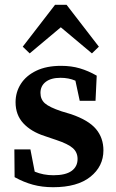

<svg xmlns="http://www.w3.org/2000/svg" viewBox="-20 -768 484 802"><path d="M202 14Q156 14 117.5 3.5Q79 -7 41 -28L40 -144H107L125 -51Q161 -36 203 -36Q254 -36 279 -54Q304 -72 304 -104Q304 -132 284 -149.5Q264 -167 216 -183L166 -200Q110 -218 77.5 -253Q45 -288 45 -341Q45 -383 67 -417.5Q89 -452 131.5 -472.5Q174 -493 235 -493Q278 -493 313.5 -482.5Q349 -472 384 -452L379 -347H313L295 -431Q267 -443 233 -443Q193 -443 171 -426Q149 -409 149 -380Q149 -353 167.5 -336.5Q186 -320 237 -303L277 -291Q350 -266 381 -229Q412 -192 412 -140Q412 -73 357.5 -29.5Q303 14 202 14ZM364 -545 234 -654 104 -545 75 -573 210 -748H258L393 -573Z"/></svg>

Font: Source Serif Pro Semibold
Style: Regular
Weight: 600
Designer: Frank Grießhammer
Foundry: Adobe Systems Incorporated
Version: Version 3.000;hotconv 1.0.109;makeotfexe 2.5.65596